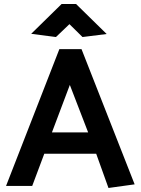

<svg xmlns="http://www.w3.org/2000/svg" viewBox="-20 -924 699 954"><path d="M418 -266H238L327 -502ZM275 -680 10 0H140L200 -160H458L519 10L649 -8L385 -680ZM325 -804 390 -740 510 -755 358 -904H286L135 -756L258 -740Z"/></svg>

Font: Catamaran
Style: Bold
Weight: 700
Designer: Pria Ravichandran
Version: Version 2.000